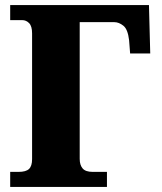

<svg xmlns="http://www.w3.org/2000/svg" viewBox="-20 -734 635 754"><path d="M20 0V-59H53Q82 -59 94 -70.5Q106 -82 106 -109V-603Q106 -631 94.5 -643Q83 -655 67 -655H20V-714H565L570 -524H491L487 -576Q482 -619 464.5 -633Q447 -647 429 -647H293V-110Q293 -86 304.5 -72.5Q316 -59 344 -59H400V0Z"/></svg>

Font: Noto Serif SemiCondensed Black
Style: Regular
Weight: 900
Width: 4
Designer: Monotype Design Team
Foundry: Monotype Imaging Inc.
Version: Version 2.014; ttfautohint (v1.8.4.7-5d5b)